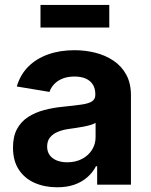

<svg xmlns="http://www.w3.org/2000/svg" viewBox="-20 -759 621 789"><path d="M215 10.6Q162.9 10.6 121.7 -7.8Q80.6 -26.1 57 -62.4Q33.4 -98.7 33.4 -152.6Q33.4 -198.5 50.1 -229.1Q66.8 -259.7 95.8 -278.4Q124.9 -297.1 161.8 -306.8Q198.7 -316.6 239.2 -320.4Q286.5 -325.2 315.5 -329.4Q344.6 -333.6 358.1 -342.5Q371.7 -351.5 371.7 -369.2V-371.6Q371.7 -394.9 361.8 -411.1Q351.8 -427.3 332.8 -435.9Q313.7 -444.5 285.9 -444.5Q257.9 -444.5 237 -436Q216 -427.4 202.6 -413.2Q189.2 -399 183.3 -381.3L49 -403.6Q62.9 -451.3 95.6 -484.5Q128.4 -517.7 177 -535.2Q225.7 -552.7 286.4 -552.7Q330.3 -552.7 371.8 -542.3Q413.3 -531.9 446.3 -509.7Q479.3 -487.6 498.7 -452.4Q518.1 -417.2 518.1 -367.5V0H379.2V-75.8H374.4Q361.2 -50.4 339.2 -31Q317.3 -11.5 286.4 -0.4Q255.5 10.6 215 10.6ZM256.2 -92.1Q290.8 -92.1 317 -105.9Q343.1 -119.6 357.9 -143Q372.8 -166.4 372.8 -195.2V-254.2Q366.1 -249.7 353 -245.8Q340 -241.8 323.9 -238.7Q307.8 -235.6 292.1 -233.3Q276.5 -231 264.3 -229.3Q237.3 -225.7 216.8 -216.9Q196.4 -208.2 185 -193.6Q173.7 -179 173.7 -156.9Q173.7 -135.7 184.4 -121.3Q195.1 -106.9 213.6 -99.5Q232.2 -92.1 256.2 -92.1ZM429.1 -738.8V-645.8H146.4V-738.8Z"/></svg>

Font: Adwaita Sans
Style: Regular
Weight: 400
Designer: Rasmus Andersson
Foundry: rsms
Version: Version 4.001;git-9221beed3